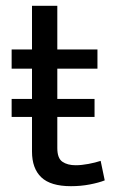

<svg xmlns="http://www.w3.org/2000/svg" viewBox="-20 -640 404 660"><path d="M305 -300V-238H177V-131Q177 -96 194.5 -84Q212 -72 240 -72Q260 -72 284 -76.5Q308 -81 326 -87L340 -20Q320 -12 289 -6Q258 0 224 0Q154 0 122 -30.5Q90 -61 90 -119V-238H20V-300H90V-404H20V-470H90V-620H177V-470H315V-404H177V-300Z"/></svg>

Font: Mukta
Style: Regular
Weight: 400
Designer: Girish Dalvi and Yashodeep Gholap
Foundry: Ek Type
Version: Version 2.538;PS 1.001;hotconv 16.6.51;makeotf.lib2.5.65220;